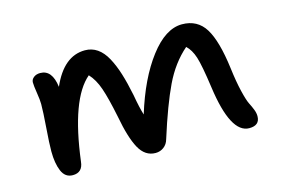

<svg xmlns="http://www.w3.org/2000/svg" viewBox="-64 -554 1017 686"><g transform="rotate(-15 444.5 -211.5)"><path d="M131.8 -2Q103.5 -2 91.3 -30.8Q79.1 -59.6 79.1 -104Q79.1 -132.8 83.5 -190.4Q87.9 -248 87.9 -276.9Q87.9 -292 83.5 -319.3Q79.1 -346.7 79.1 -358.9Q79.1 -369.6 88.6 -377.2Q98.1 -384.8 112.8 -384.8Q156.7 -384.8 165 -319.8Q209.5 -421.9 288.1 -421.9Q313.5 -421.9 333.7 -408Q354 -394 368.9 -366.5Q383.8 -338.9 394.5 -304.4Q405.3 -270 415 -222.2Q423.3 -173.8 432.1 -146Q470.2 -270 528.1 -345.9Q585.9 -421.9 647 -421.9Q704.1 -421.9 732.9 -375.5Q761.7 -329.1 774.9 -225.1Q781.2 -173.8 790 -137.2Q798.8 -100.6 805.9 -86.7Q813 -72.8 818.1 -59.8Q823.2 -46.9 823.2 -35.2Q823.2 -1 784.2 -1Q715.3 -1 690.9 -176.8Q679.2 -260.7 669.2 -292Q659.2 -323.2 641.1 -339.8Q589.8 -295.4 556.9 -226.6Q523.9 -157.7 486.8 -40Q481.9 -22 468.5 -12Q455.1 -2 438 -2Q399.4 -2 377.4 -42Q355.5 -82 340.8 -162.1Q326.2 -233.9 313.2 -271.5Q300.3 -309.1 278.8 -332Q200.2 -265.6 171.9 -41Q168 -2 131.8 -2Z"/></g></svg>

Font: Shantell Sans Irregular Bouncy
Style: Regular
Weight: 400
Designer: Stephen Nixon, Anya Danilova, Shantell Martin
Foundry: Arrow Type
Version: Version 1.006;[9816181b4]